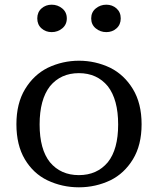

<svg xmlns="http://www.w3.org/2000/svg" viewBox="-20 -785 674 819"><path d="M495 -706.5Q495 -680 477 -664Q459 -648 433.5 -648Q408 -648 388.5 -664Q369 -680 369 -706.5Q369 -733 388.5 -749Q408 -765 433.5 -765Q459 -765 477 -749Q495 -733 495 -706.5ZM265 -706.5Q265 -680 245.5 -664Q226 -648 200.5 -648Q175 -648 157 -664Q139 -680 139 -706.5Q139 -733 157 -749Q175 -765 200.5 -765Q226 -765 245.5 -749Q265 -733 265 -706.5ZM193 -417Q149 -360 149 -254Q149 -148 193 -93Q239 -38 316.5 -38Q394 -38 440 -93Q484 -148 484 -254Q484 -360 440 -417Q394 -473 316.5 -473Q239 -473 193 -417ZM184 -496Q247 -526 317 -526Q387 -526 450 -496Q510 -466 547 -405Q584 -344 584 -255Q584 -166 547 -105.5Q510 -45 451 -16Q388 14 316.5 14Q245 14 182 -16Q122 -45 86 -105.5Q50 -166 50 -255Q50 -344 87 -405Q124 -466 184 -496Z"/></svg>

Font: Early Summer Mincho Screen
Style: Regular
Weight: 400
Designer: GuiWonder
Version: Version 1.002